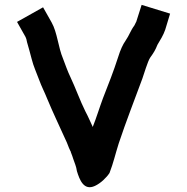

<svg xmlns="http://www.w3.org/2000/svg" viewBox="-20 -750 769 789"><path d="M50 -660C61.7 -639.3 73.4 -618.8 85 -598C88 -592 89.2 -586.9 91 -577C97.9 -554.7 103.2 -532.8 110 -508C118 -476.1 128.9 -454.5 140 -424C152.4 -390.4 161.4 -375.5 174 -344C198.8 -284.5 222.4 -235.9 248 -179C258.7 -157.6 260 -148 269 -130C270.3 -128.7 271 -127 271 -125L277 -109L281 -97C286.3 -81.1 293.7 -65.4 296 -47C307 -11.2 324.2 35.2 370 14C393.6 3.1 416.7 -19.1 430 -39C446.4 -81.5 453.6 -115.8 468 -161C498.1 -251.3 532.8 -339.6 565 -427C570.8 -442.8 586.6 -497.4 597 -513C612.6 -534.8 618.3 -544.2 627 -566C638.1 -584.6 651.7 -606.1 659 -628L679 -694L562 -730L541 -664C541 -662.7 540 -660.3 538 -657L532 -645C516.1 -623.7 511.7 -605.7 496 -583C484.7 -567 474.7 -545 466 -517C445.7 -454.2 426.3 -405.6 403 -346C388.8 -308 376 -265.5 361 -228L360 -231C348.4 -255.4 343 -269.6 331 -292C309.2 -335.5 290.4 -388.9 269 -434C259.8 -452.5 246.5 -488.7 239 -509C219.2 -555.2 215.5 -616.8 192 -658L157 -720Z"/></svg>

Font: Tape
Style: Regular
Weight: 500
Foundry: Cannot Into Space Fonts
Version: Version 0.97